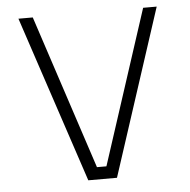

<svg xmlns="http://www.w3.org/2000/svg" viewBox="-49 -698 738 747"><g transform="rotate(-5 320.0 -325.0)"><path d="M590 -650H537L341 -48H304L106 -650H50L266 0H378Z"/></g></svg>

Font: Grotesk 01 Extrafine
Style: Bold
Weight: 400
Designer: Frank Adebiaye, contributions by Jérémy Landes, Ariel Martín Pérez
Foundry: Velvetyne Type Foundry
Version: Version 3.000;Glyphs 3.1.2 (3150)